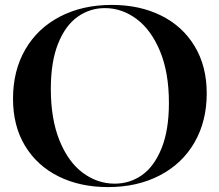

<svg xmlns="http://www.w3.org/2000/svg" viewBox="-20 -747 894 782"><path d="M33 -345Q33 -459 83 -545.5Q133 -632 224.5 -679.5Q316 -727 435 -727Q549 -727 636.5 -683.5Q724 -640 773 -558.5Q822 -477 822 -367Q822 -253 772 -166.5Q722 -80 630.5 -32.5Q539 15 420 15Q306 15 218.5 -28.5Q131 -72 82 -153Q33 -234 33 -345ZM447 1Q509 1 558.5 -34Q608 -69 638 -143Q668 -217 668 -328Q668 -451 632 -538Q596 -625 536.5 -669.5Q477 -714 407 -714Q346 -714 296 -678.5Q246 -643 216.5 -569Q187 -495 187 -385Q187 -262 222.5 -174.5Q258 -87 317.5 -43Q377 1 447 1Z"/></svg>

Font: Nyght Serif Medium
Style: Regular
Weight: 500
Designer: Maksym Kobuzan
Version: Version 0.410